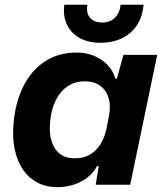

<svg xmlns="http://www.w3.org/2000/svg" viewBox="-20 -763 677 793"><path d="M216.9 10Q170.6 10 134.4 -8.9Q98.3 -27.9 74.5 -63Q50.7 -98.1 40.6 -146.6Q30.4 -195.1 36.1 -254.6Q43.3 -339.4 75.8 -405.3Q108.3 -471.1 164.5 -508.6Q220.7 -546 297 -546Q335.1 -546 367.9 -532.6Q400.7 -519.1 424 -494.9Q447.3 -470.6 456.6 -438.1H462.6L489.9 -536.3H629.3L517.7 0H375.4L387.6 -76.6L381 -77.3Q358.6 -35.7 314.4 -12.9Q270.1 10 216.9 10ZM287.4 -109Q323.9 -109 350.3 -123.9Q376.7 -138.7 394.3 -166.4Q411.9 -194 419.3 -229.9L429.1 -279Q438.4 -321.9 429.3 -355.4Q420.1 -389 394.9 -408Q369.7 -427 330.1 -427Q289 -427 258.2 -405.9Q227.4 -384.7 209.3 -347Q191.1 -309.3 186.9 -259.3Q182.6 -212.4 193.4 -178.6Q204.3 -144.7 228.3 -126.9Q252.3 -109 287.4 -109ZM393.9 -586.3Q344.9 -586.3 309.2 -605.9Q273.6 -625.6 256.6 -661Q239.7 -696.4 245.6 -743.4H340.9Q335 -708.6 352.1 -689.2Q369.3 -669.9 401.6 -669.9Q435 -669.9 455.2 -690.4Q475.4 -710.9 477.9 -743.4H573.1Q566.3 -669 518.2 -627.6Q470.1 -586.3 393.9 -586.3Z"/></svg>

Font: Mona Sans ExtraLight
Style: Italic
Weight: 200
Italic angle: -11.6951°
Designer: Deni Anggara
Foundry: GitHub
Version: Version 2.000